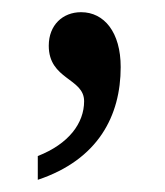

<svg xmlns="http://www.w3.org/2000/svg" viewBox="-20 -141 271 315"><path d="M42 154C141 121 178 49 178 -31C178 -88 151 -121 113 -121C83 -121 60 -100 60 -66C60 -10 118 -13 118 25C118 61 93 95 42 115Z"/></svg>

Font: Noto Serif Devanagari Condensed
Style: Regular
Weight: 400
Width: 3
Designer: Universal Thirst, Indian Type Foundry and the Monotype Design Team
Foundry: Monotype Imaging Inc.
Version: Version 2.004